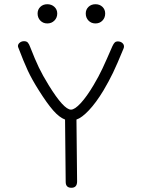

<svg xmlns="http://www.w3.org/2000/svg" viewBox="-20 -893 672 909"><path d="M291 -32 288 -327Q261 -337 232 -370Q203 -403 164 -465Q131 -517 111.5 -559Q92 -601 67 -667Q65 -671 65 -675Q65 -684 73.5 -691Q82 -698 94 -698Q106 -698 112 -691Q118 -684 123 -670Q146 -611 164 -573.5Q182 -536 211 -489Q282 -374 316 -374Q334 -374 362.5 -405Q391 -436 423 -490Q447 -530 465.5 -569.5Q484 -609 512 -674Q518 -687 523.5 -692Q529 -697 537 -697Q550 -697 558.5 -690Q567 -683 567 -673Q567 -667 564 -661Q534 -588 515 -548.5Q496 -509 470 -465Q435 -407 401 -371Q367 -335 342 -327L345 -34Q345 -4 318 -4Q291 -4 291 -32ZM158 -829Q158 -848 171 -860.5Q184 -873 204 -873Q224 -873 237.5 -860.5Q251 -848 251 -829Q251 -809 237.5 -795.5Q224 -782 204 -782Q184 -782 171 -795.5Q158 -809 158 -829ZM386 -829Q386 -848 399 -860.5Q412 -873 432 -873Q452 -873 465 -860.5Q478 -848 478 -829Q478 -809 465 -795.5Q452 -782 432 -782Q412 -782 399 -795.5Q386 -809 386 -829Z"/></svg>

Font: Mali Light
Style: Regular
Weight: 300
Designer: Kitiyaporn Chalermlarp | Katatrad Aksorn Co.,Ltd.
Foundry: Cadson Demak Co.,Ltd.
Version: Version 1.000; ttfautohint (v1.6)